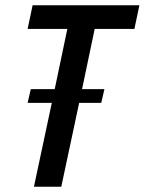

<svg xmlns="http://www.w3.org/2000/svg" viewBox="-20 -710 550 730"><path d="M340 -600 292 -371H377L365 -319H281L213 0H109L177 -319H85L97 -371H188L236 -600H85L104 -690H510L491 -600Z"/></svg>

Font: Decalotype Medium Italic
Style: Regular
Weight: 500
Italic angle: -12°
Designer: Alfredo Marco Pradil
Foundry: Alfredo Marco Pradil
Version: Version 1.0